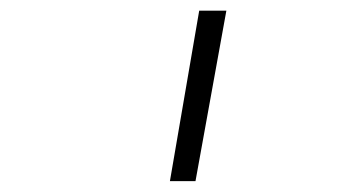

<svg xmlns="http://www.w3.org/2000/svg" viewBox="-20 -713 626 352"><path d="M291.5 -380.9 345.2 -693.4H395L338.4 -380.9Z"/></svg>

Font: Cascadia Mono ExtraLight
Style: Italic
Weight: 200
Italic angle: -10°
Monospace: yes
Designer: Aaron Bell
Foundry: Saja Typeworks
Version: Version 2404.023; ttfautohint (v1.8.4)